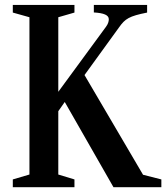

<svg xmlns="http://www.w3.org/2000/svg" viewBox="-20 -782 694 802"><path d="M33.5 0H291V-32.5L223.5 -53V-317.5L250.5 -356L454 0H654V-32.5L577.5 -52L333 -468.5L477.5 -668C503 -704 519.5 -714.5 594.5 -729.5V-761.5H372V-730C414 -727.5 434.5 -719 434.5 -701.5C434.5 -693 431.5 -682 423 -670.5L223.5 -398.5V-710L291 -729.5V-761.5H33.5V-729.5L103 -710V-53L33.5 -32.5Z"/></svg>

Font: Libre Caslon Condensed SemiBold
Style: Regular
Weight: 600
Designer: Pablo Impallari, Rodrigo Fuenzalida, Katja Schimmel, Ertekin Erdin
Foundry: Pablo Impallari, Rodrigo Fuenzalida
Version: Version 2.000;gftools[0.9.33]